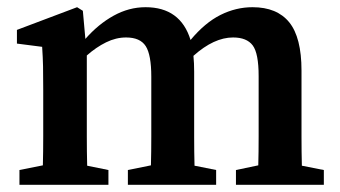

<svg xmlns="http://www.w3.org/2000/svg" viewBox="-20 -513 944 533"><path d="M34 0V-41L99 -54Q100 -91 100 -134.5Q100 -178 100 -210V-263Q100 -304 99.5 -328.5Q99 -353 97 -383L27 -392V-430L194 -493L210 -483L217 -405Q253 -446 295.5 -469.5Q338 -493 384 -493Q481 -493 509 -402Q549 -450 592 -471.5Q635 -493 681 -493Q749 -493 783 -451Q817 -409 817 -317V-210Q817 -176 817 -133.5Q817 -91 818 -53L879 -41V0H635V-41L697 -54Q698 -91 698 -133.5Q698 -176 698 -210V-302Q698 -365 681.5 -387Q665 -409 627 -409Q574 -409 517 -358Q518 -348 518.5 -337Q519 -326 519 -314V-210Q519 -176 519 -133.5Q519 -91 520 -53L580 -41V0H335V-41L399 -54Q400 -91 400 -133.5Q400 -176 400 -210V-300Q400 -361 384.5 -385Q369 -409 330 -409Q302 -409 274.5 -395.5Q247 -382 221 -359V-210Q221 -177 221 -134Q221 -91 222 -53L281 -41V0Z"/></svg>

Font: Source Serif Pro SemiBold
Style: Regular
Weight: 600
Designer: Frank Grießhammer
Foundry: Adobe Systems Incorporated
Version: Version 3.001;hotconv 1.0.111;makeotfexe 2.5.65597